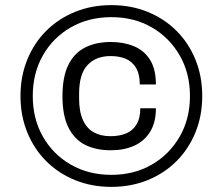

<svg xmlns="http://www.w3.org/2000/svg" viewBox="-20 -718 841 750"><path d="M415 12Q338 12 273 -14.5Q208 -41 160.5 -88.5Q113 -136 86.5 -201Q60 -266 60 -343Q60 -420 86.5 -485Q113 -550 160.5 -597.5Q208 -645 273 -671.5Q338 -698 415 -698Q492 -698 557 -671.5Q622 -645 669.5 -597.5Q717 -550 743.5 -485Q770 -420 770 -343Q770 -266 743.5 -201Q717 -136 669.5 -88.5Q622 -41 557 -14.5Q492 12 415 12ZM413 -131Q355 -131 313 -152Q271 -173 247.5 -219.5Q224 -266 224 -342Q224 -418 247 -464.5Q270 -511 312.5 -532.5Q355 -554 413 -554Q463 -554 503 -537.5Q543 -521 566 -484.5Q589 -448 589 -388H526Q526 -429 511 -453.5Q496 -478 471 -488.5Q446 -499 412 -499Q355 -499 322 -464Q289 -429 289 -352V-333Q289 -282 304 -249Q319 -216 346.5 -201Q374 -186 412 -186Q446 -186 472 -196.5Q498 -207 513 -231.5Q528 -256 528 -295H589Q589 -239 566 -202.5Q543 -166 503.5 -148.5Q464 -131 413 -131ZM415 -35Q504 -35 573 -75Q642 -115 682 -184.5Q722 -254 722 -343Q722 -432 682 -501.5Q642 -571 573 -611Q504 -651 415 -651Q326 -651 256.5 -611Q187 -571 147.5 -501.5Q108 -432 108 -343Q108 -254 147.5 -184.5Q187 -115 256.5 -75Q326 -35 415 -35Z"/></svg>

Font: Archivo SemiExpanded
Style: Italic
Weight: 400
Width: 6
Italic angle: -10°
Designer: Hector Gatti
Foundry: Omnibus-Type
Version: Version 2.001